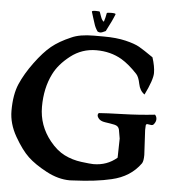

<svg xmlns="http://www.w3.org/2000/svg" viewBox="-58 -914 874 968"><g transform="rotate(5 379.0 -430.0)"><path d="M443.4 -854.5Q443.4 -858.4 465.8 -858.4Q488.3 -858.4 488.3 -853.5Q476.6 -822.3 446.3 -764.6Q426.8 -754.9 419.4 -754.9Q412.1 -754.9 405.3 -758.8Q392.6 -777.3 387.2 -795.4Q381.8 -813.5 377 -827.1Q372.1 -840.8 368.2 -855.5V-856.4Q368.2 -861.3 387.2 -861.3Q406.2 -861.3 407.7 -858.9Q409.2 -856.4 416 -835.9Q422.9 -815.4 432.6 -810.5Q439.5 -831.1 443.4 -854.5ZM687.5 -285.2 694.3 -159.2Q694.3 -127.9 686.5 -116.2Q635.7 -44.9 541 -23.4Q463.9 -4.9 349.6 0L331.1 1Q272.5 1 211.9 -31.2Q151.4 -63.5 116.2 -96.7Q81.1 -129.9 44.4 -193.8Q7.8 -257.8 7.8 -323.2Q7.8 -405.3 31.2 -459.5Q54.7 -513.7 97.2 -571.3Q139.6 -628.9 177.7 -660.2Q215.8 -691.4 275.4 -716.8Q317.4 -736.3 388.7 -736.3H438.5Q502.9 -736.3 549.8 -725.1Q596.7 -713.9 620.6 -700.2Q644.5 -686.5 692.4 -653.3Q707 -608.4 707 -574.7Q707 -541 668.9 -462.9Q644.5 -479.5 637.7 -514.2Q630.9 -548.8 618.2 -562.5Q575.2 -608.4 537.1 -630.9Q480.5 -664.1 407.7 -664.1Q335 -664.1 277.8 -619.6Q220.7 -575.2 195.3 -523.4Q159.2 -451.2 159.2 -356.4Q159.2 -261.7 219.7 -186.5Q254.9 -142.6 294.9 -122.6Q335 -102.5 381.3 -96.7Q427.7 -90.8 442.4 -90.8Q511.7 -90.8 561.5 -133.8L563.5 -230.5Q563.5 -231.4 555.7 -275.4Q551.8 -293.9 530.3 -298.3Q508.8 -302.7 483.4 -306.2Q458 -309.6 447.8 -324.7Q437.5 -339.8 447.3 -349.6Q482.4 -352.5 567.4 -355Q652.3 -357.4 730.5 -366.2Q739.3 -357.4 739.3 -343.8Q739.3 -330.1 727.5 -316.4Q723.6 -312.5 716.8 -312.5L696.3 -315.4Q689.5 -315.4 688.5 -308.1Q687.5 -300.8 687.5 -285.2Z"/></g></svg>

Font: Essays1743
Style: Medium
Weight: 500
Designer: Based on the typeface in a 1743 English translation of the essays of Montaigne.  PostScript/TrueType font designed by Jo
Version: Version 002.100